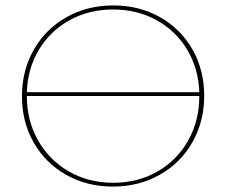

<svg xmlns="http://www.w3.org/2000/svg" viewBox="-20 -683 834 708"><path d="M733 -330Q733 -235 689.5 -158.5Q646 -82 569 -38.5Q492 5 396 5Q301 5 224.5 -38Q148 -81 104.5 -157Q61 -233 61 -328Q61 -423 104.5 -499.5Q148 -576 225 -619.5Q302 -663 398 -663Q493 -663 569.5 -620Q646 -577 689.5 -501Q733 -425 733 -330ZM79 -343H715Q712 -430 670 -500Q628 -570 556.5 -609Q485 -648 397 -648Q309 -648 237.5 -609Q166 -570 124 -500.5Q82 -431 79 -343ZM715 -329H79Q79 -238 120.5 -165Q162 -92 234.5 -50.5Q307 -9 397 -9Q488 -9 560.5 -50.5Q633 -92 674 -165Q715 -238 715 -329Z"/></svg>

Font: Ysabeau Thin
Style: Regular
Weight: 200
Designer: Christian Thalmann (Catharsis Fonts)
Version: Version 0.003